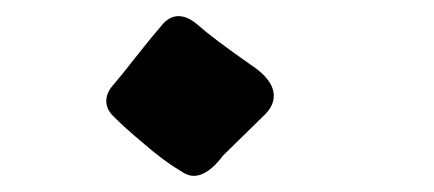

<svg xmlns="http://www.w3.org/2000/svg" viewBox="-20 -193 540 239"><path d="M221.2 25.9Q214.4 25.9 207.5 21.5Q183.6 7.3 160.2 -13.2Q132.8 -36.1 121.6 -47.9Q112.3 -56.6 112.3 -67.4Q112.3 -77.6 121.1 -87.4Q134.8 -103.5 147.9 -120.6Q169.9 -148.4 183.1 -163.6Q191.9 -172.9 202.1 -172.9Q213.9 -172.9 226.1 -162.1Q244.1 -146 291.5 -112.8Q320.8 -93.8 320.8 -73.7Q320.8 -60.5 308.1 -48.8L257.8 0.5Q238.8 25.9 221.2 25.9Z"/></svg>

Font: Bakudai
Style: Bold
Weight: 700
Version: Version 1.48